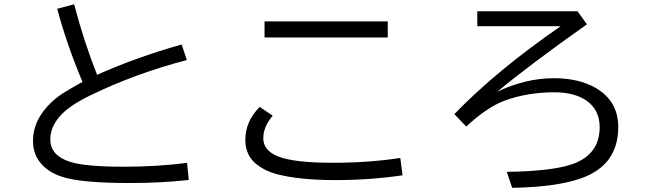

<svg xmlns="http://www.w3.org/2000/svg" viewBox="-20 -835 3036 898"><path d="M862.8 6.8Q731.9 21 587.4 21Q362.8 21 272.9 -7.3Q214.4 -25.9 179.2 -62Q134.3 -108.4 134.3 -175.8Q134.3 -264.2 202.6 -338.4Q235.8 -374 272.9 -397.9Q312 -422.4 365.7 -452.1Q291.5 -628.9 247.6 -793.9L326.7 -814.9Q372.6 -640.1 434.1 -484.9Q612.8 -565.4 829.6 -627L854 -554.2Q614.7 -491.7 404.8 -390.1Q303.2 -341.3 259.3 -290.5Q215.3 -239.7 215.3 -183.6Q215.3 -107.9 306.2 -78.6Q377.4 -55.2 558.1 -55.2Q714.4 -55.2 855 -73.2Z M1217.3 -734.9H1793.5V-659.7H1217.3ZM1862.8 -15.1Q1711.4 7.3 1547.4 7.3Q1378.4 7.3 1271 -21.5Q1218.3 -35.6 1178.2 -67.9Q1127.4 -109.4 1127.4 -180.7Q1127.4 -267.6 1194.8 -335L1255.4 -293.9Q1211.4 -242.7 1211.4 -187.5Q1211.4 -130.9 1281.7 -103Q1356 -73.7 1536.6 -73.7Q1704.6 -73.7 1852.1 -96.2Z M2212.4 -782.2H2681.2L2725.1 -721.2Q2455.6 -530.8 2306.2 -406.2Q2439 -469.2 2569.8 -469.2Q2686 -469.2 2764.2 -424.8Q2871.6 -363.3 2871.6 -240.7Q2871.6 -64 2700.7 -2Q2586.4 39.6 2375.5 43.5L2350.1 -31.2Q2564 -34.2 2658.7 -67.9Q2784.7 -113.3 2784.7 -240.2Q2784.7 -322.3 2721.2 -365.7Q2665.5 -403.3 2571.8 -403.3Q2446.8 -403.3 2340.3 -364.3Q2259.3 -334.5 2160.6 -243.2L2105 -301.3Q2301.3 -504.4 2602.1 -712.4H2212.4Z"/></svg>

Font: UDEV Gothic 35
Style: Regular
Weight: 400
Version: v2.1.0; ttfautohint (v1.8.4.7-5d5b-dirty) -l 6 -r 45 -G 200 